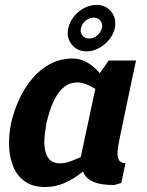

<svg xmlns="http://www.w3.org/2000/svg" viewBox="-20 -743 592 771"><path d="M438.7 0Q379.7 0 350.2 -15Q320.7 -30 312.5 -57Q304.3 -84 308.8 -119.5Q313.3 -155 322.3 -196L333.7 -250H473.3L462.3 -196Q457 -171 453.2 -145.8Q449.3 -120.7 455.7 -104.3Q462 -88 484 -88L467 -8.3ZM374.3 -440 511.3 -430 444 -110 297.3 -80ZM374.3 -440 416.3 -500H526.3L511.3 -430ZM397.7 -163.3 407.7 -160Q407.7 -160 395.8 -143Q384 -126 361.8 -101Q339.7 -76 309 -51Q278.3 -26 241 -9Q203.7 8 161.7 8L222.3 -87Q242.7 -87 272 -98.5Q301.3 -110 330.2 -125.2Q359 -140.3 378.3 -151.8Q397.7 -163.3 397.7 -163.3ZM434.3 -336.7Q434.3 -336.7 419.8 -348.2Q405.3 -359.7 382.8 -374.3Q360.3 -389 335.8 -400.5Q311.3 -412 291 -412L271.7 -508Q304.7 -508 332.3 -491Q360 -474 380.8 -449Q401.7 -424 416.3 -399Q431 -374 438.3 -357Q445.7 -340 445.7 -340ZM291 -412Q261.7 -412 240.7 -396.2Q219.7 -380.3 205.2 -355Q190.7 -329.7 181.5 -302Q172.3 -274.3 167 -250Q162.3 -225.7 159.3 -197.5Q156.3 -169.3 160.3 -144Q164.3 -118.7 178.7 -102.8Q193 -87 222.3 -87L161.7 8Q112 8 80.7 -14Q49.3 -36 33.7 -73Q18 -110 16.5 -156Q15 -202 25 -250Q36 -298 57 -344Q78 -390 109.2 -427Q140.3 -464 181.2 -486Q222 -508 271.7 -508ZM254.2 -630.2Q260 -656 276.9 -676.9Q293.8 -697.8 317.8 -710.6Q341.7 -723.3 367.3 -723.3Q405.3 -723.3 427 -695.8Q448.7 -668.3 441 -630Q435.7 -605 418.3 -583.8Q401 -562.7 377.2 -549.7Q353.5 -536.7 327.9 -536.7Q289.7 -536.7 267.8 -564.7Q246 -592.7 254.2 -630.2ZM305 -629.4Q301 -613 310.8 -600.7Q320.6 -588.3 338.3 -588.3Q355.7 -588.3 370.3 -600.7Q385 -613 389 -629.4Q393 -647.7 383.1 -660Q373.2 -672.3 356.2 -672.3Q338.3 -672.3 323.7 -660Q309 -647.7 305 -629.4Z"/></svg>

Font: Epunda Sans Light
Style: Italic
Weight: 300
Italic angle: -12.0243°
Designer: Simon Atzbach
Foundry: typofactur
Version: Version 2.204